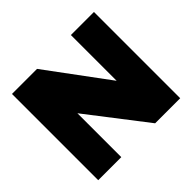

<svg xmlns="http://www.w3.org/2000/svg" viewBox="-160 -886 1083 1083"><g transform="rotate(-45 382.0 -344.0)"><path d="M55 0V-688H255L525 -323V-688H709V0H509L239 -350V0Z"/></g></svg>

Font: Paytone One
Style: Regular
Weight: 400
Designer: Vernon Adams
Foundry: Vernon Adams
Version: Version 1.002; ttfautohint (v1.8.4.7-5d5b);gftools[0.9.23]